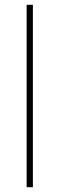

<svg xmlns="http://www.w3.org/2000/svg" viewBox="-20 -780 247 800"><path d="M117 0V-760H91V0Z"/></svg>

Font: Noto Sans Telugu Thin
Style: Regular
Weight: 100
Designer: Jelle Bosma - Monotype Design Team
Foundry: Monotype Imaging Inc.
Version: Version 2.005